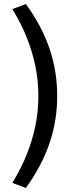

<svg xmlns="http://www.w3.org/2000/svg" viewBox="-20 -738 411 950"><path d="M108 192 41 167Q85 95 113 24.5Q141 -46 155.5 -117.5Q170 -189 170 -263Q170 -337 155.5 -408.5Q141 -480 113 -551Q85 -622 41 -693L108 -718Q186 -611 224.5 -499Q263 -387 263 -263Q263 -140 224.5 -28Q186 84 108 192Z"/></svg>

Font: Nunito Sans 7pt SemiExpanded
Style: Regular
Weight: 400
Width: 6
Designer: Vernon Adams
Foundry: Vernon Adams
Version: Version 3.101;gftools[0.9.27]